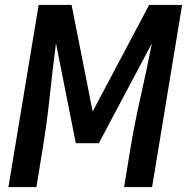

<svg xmlns="http://www.w3.org/2000/svg" viewBox="-20 -755 760 775"><path d="M14 0H127L151 -147Q169 -255 180.5 -363.5Q192 -472 206 -580L286 -177H379L593 -580Q572 -472 547.5 -364Q523 -256 505 -147L481 0H594L715 -735H582L354 -305L269 -735H136Z"/></svg>

Font: Iosevka Sparkle Semibold
Style: Italic
Weight: 600
Italic angle: -9°
Designer: Belleve Invis
Foundry: Belleve Invis
Version: Version 4.5.0; ttfautohint (v1.8.3)